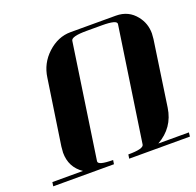

<svg xmlns="http://www.w3.org/2000/svg" viewBox="-111 -733 869 850"><g transform="rotate(-20 323.0 -307.5)"><path d="M0 0 2.9 -19H147Q91.8 -56.2 91.8 -125Q91.8 -129.4 94.2 -153.8L140.1 -460.9Q148.9 -525.4 196.8 -569.8Q246.1 -615.2 305.2 -615.2H519Q578.6 -615.2 613.8 -569.8Q642.1 -534.2 642.1 -486.8Q642.1 -478.5 640.1 -460.9L595.2 -153.8Q582 -64 502 -19H646L644 0H357.9L360.8 -19Q432.1 -19 435.1 -38.1L515.1 -577.1Q518.1 -596.2 445.8 -596.2H374Q302.7 -596.2 299.8 -577.1L220.2 -38.1Q217.3 -19 289.1 -19L286.1 0Z"/></g></svg>

Font: Hjet
Style: Italic
Weight: 400
Designer: T. Christopher White
Version: Version 1.2